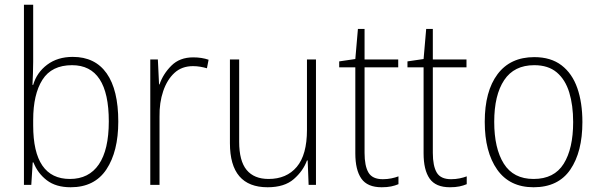

<svg xmlns="http://www.w3.org/2000/svg" viewBox="-20 -780 2531 810"><path d="M120 -520Q120 -497 119 -469.5Q118 -442 117 -422H120Q135 -474 179 -507Q223 -540 287 -540Q381 -540 430 -470.5Q479 -401 479 -267Q479 -141 429 -65.5Q379 10 278 10Q216 10 177.5 -19.5Q139 -49 121 -95H118L112 0H81V-760H120ZM284 -505Q198 -505 159 -443.5Q120 -382 120 -274V-251Q120 -25 275 -25Q355 -25 397 -86.5Q439 -148 439 -268Q439 -505 284 -505Z M795 -538Q831 -538 860 -528L853 -492Q839 -496 824.5 -498.5Q810 -501 794 -501Q747 -501 716 -472.5Q685 -444 668.5 -395.5Q652 -347 653 -288V0H614V-529H646L651 -424H653Q668 -468 703 -503Q738 -538 795 -538Z M1313 -529V0H1282L1278 -103H1275Q1259 -59 1219.5 -24.5Q1180 10 1109 10Q950 10 950 -176V-529H989V-182Q989 -101 1020.5 -63Q1052 -25 1113 -25Q1189 -25 1232 -76Q1275 -127 1275 -232V-529Z M1595 -24Q1614 -24 1631 -27.5Q1648 -31 1661 -36V-3Q1647 3 1630 6.5Q1613 10 1590 10Q1530 10 1504.5 -26.5Q1479 -63 1479 -133V-496H1411V-521L1479 -531L1490 -658H1518V-529H1660V-496H1518V-135Q1518 -80 1534.5 -52Q1551 -24 1595 -24Z M1883 -24Q1902 -24 1919 -27.5Q1936 -31 1949 -36V-3Q1935 3 1918 6.5Q1901 10 1878 10Q1818 10 1792.5 -26.5Q1767 -63 1767 -133V-496H1699V-521L1767 -531L1778 -658H1806V-529H1948V-496H1806V-135Q1806 -80 1822.5 -52Q1839 -24 1883 -24Z M2437 -265Q2437 -139 2386 -64.5Q2335 10 2231 10Q2130 10 2077.5 -64.5Q2025 -139 2025 -266Q2025 -395 2079 -467Q2133 -539 2234 -539Q2304 -539 2349 -504.5Q2394 -470 2415.5 -408.5Q2437 -347 2437 -265ZM2065 -266Q2065 -154 2105.5 -89.5Q2146 -25 2231 -25Q2318 -25 2358 -89Q2398 -153 2398 -265Q2398 -336 2381.5 -390Q2365 -444 2329 -474.5Q2293 -505 2234 -505Q2149 -505 2107 -442Q2065 -379 2065 -266Z"/></svg>

Font: Noto Sans Arabic SemCond ExtLt
Style: Regular
Weight: 200
Width: 4
Designer: Monotype Design Team, Nadine Chahine, Nizar Qandah and Khaled Hosny
Foundry: Monotype Imaging Inc.
Version: Version 2.012; ttfautohint (v1.8.4.7-5d5b)